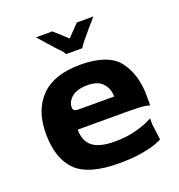

<svg xmlns="http://www.w3.org/2000/svg" viewBox="-124 -770 824 884"><g transform="rotate(-20 288.0 -328.0)"><path d="M536 -238V-191Q536 -193 513 -197Q490 -201 416 -201H184Q184 -145 218 -118Q252 -91 327 -91Q379 -91 420.5 -101Q462 -111 488.5 -123Q515 -135 515 -136V-106L525 -30Q525 -28 500.5 -18Q476 -8 428.5 1Q381 10 312 10Q161 10 100.5 -51Q40 -112 40 -233Q40 -349 104.5 -413.5Q169 -478 296 -478Q434 -478 485 -410.5Q536 -343 536 -238ZM369 -287H394Q394 -325 370.5 -351.5Q347 -378 296 -378Q245 -378 219 -356.5Q193 -335 193 -307Q193 -296 199.5 -291.5Q206 -287 221 -287ZM333 -546H252Q252 -548 249.5 -552.5Q247 -557 238 -567Q219 -586 189 -620.5Q159 -655 149 -666H229L293 -608L349 -666H430Q419 -654 387.5 -617Q356 -580 346 -567Q338 -556 335.5 -551.5Q333 -547 333 -546Z"/></g></svg>

Font: Red Rose Bold
Style: Regular
Weight: 700
Designer: jaikishan Patel
Version: Version 1.000